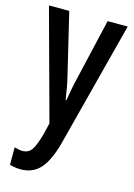

<svg xmlns="http://www.w3.org/2000/svg" viewBox="-119 -602 630 904"><g transform="rotate(15 196.0 -150.0)"><path d="M4 -540H103L173 -247Q180 -219 185.5 -189.5Q191 -160 195 -131H199Q203 -156 208.5 -185Q214 -214 222 -247L290 -540H388L229 73Q205 161 169 200.5Q133 240 74 240Q61 240 48 238Q35 236 21 232V147Q31 150 41 152Q51 154 60 154Q89 154 104.5 132.5Q120 111 136 54L150 -4Z"/></g></svg>

Font: Noto Sans Ethiopic ExtraCondensed Medium
Style: Regular
Weight: 500
Width: 2
Designer: Monotype Design Team
Foundry: Monotype Imaging Inc.
Version: Version 2.102; ttfautohint (v1.8.4.7-5d5b)